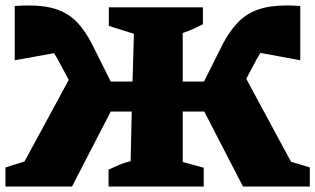

<svg xmlns="http://www.w3.org/2000/svg" viewBox="-32 -684 1156 704"><path d="M232 0H-12V-70L58 -92L220 -391L181 -464Q174 -477 166 -489L22 -463V-662Q50 -664 73 -664Q136 -664 179 -648.5Q222 -633 252 -601Q282 -569 306 -521L374 -385H454L459 -560L367 -589V-657H712V-595Q694 -586 676.5 -578Q659 -570 638 -563V-385H716L784 -521Q809 -569 839.5 -601Q870 -633 913 -648.5Q956 -664 1019 -664Q1042 -664 1069 -662V-463L923 -490Q915 -477 908 -465L871 -395L1035 -91L1104 -70V0H859L717 -275H638V-90L715 -69V0H366V-62Q387 -72 406 -80Q425 -88 447 -93L451 -275H374Z"/></svg>

Font: Piazzolla SC ExtraBold
Style: Regular
Weight: 800
Designer: Juan Pablo del Peral
Foundry: Huerta Tipografica
Version: Version 1.330